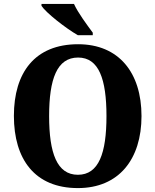

<svg xmlns="http://www.w3.org/2000/svg" viewBox="-20 -951 794 981"><path d="M378 -771H454V-784C426 -822 378 -886 358 -931H192V-921C215 -886 315 -807 378 -771ZM378 10C587 10 703 -137 703 -358C703 -580 587 -725 379 -725C158 -725 51 -580 51 -359C51 -137 158 10 378 10ZM378 -58C271 -58 231 -169 231 -358C231 -547 271 -657 379 -657C485 -657 524 -547 524 -358C524 -169 485 -58 378 -58Z"/></svg>

Font: Noto Serif Tamil SemiCondensed ExtraBold
Style: Italic
Weight: 800
Width: 4
Italic angle: -12°
Designer: Indian Type Foundry, Tom Grace, and the Monotype Design Team
Foundry: Monotype Imaging Inc.
Version: Version 2.003